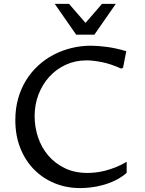

<svg xmlns="http://www.w3.org/2000/svg" viewBox="-20 -961 746 991"><path d="M633.8 -68.8Q606.4 -44.9 574.2 -29.5Q542 -14.2 509.3 -5.4Q476.6 3.4 446.5 6.6Q416.5 9.8 393.6 9.8Q322.8 9.8 261.7 -15.4Q200.7 -40.5 155.5 -86.4Q110.4 -132.3 84.7 -197Q59.1 -261.7 59.1 -341.3Q59.1 -400.9 73.7 -452.6Q88.4 -504.4 114.7 -546.9Q141.1 -589.4 177.2 -622.6Q213.4 -655.8 256.8 -678.5Q300.3 -701.2 349.1 -713.1Q397.9 -725.1 449.2 -725.1Q482.9 -725.1 530.3 -719Q577.6 -712.9 631.8 -696.8L615.2 -611.8L605.5 -606.9Q551.8 -631.3 505.6 -640.4Q459.5 -649.4 427.2 -649.4Q368.7 -649.4 319.3 -626.7Q270 -604 234.4 -564.7Q198.7 -525.4 178.7 -473.1Q158.7 -420.9 158.7 -361.8Q158.7 -305.2 176.5 -252.2Q194.3 -199.2 229 -158.4Q263.7 -117.7 314.5 -93Q365.2 -68.4 431.2 -68.4Q450.2 -68.4 473.1 -70.8Q496.1 -73.2 522 -79.8Q547.9 -86.4 576.2 -97.4Q604.5 -108.4 633.8 -126ZM577.6 -940.9 467.3 -782.2H373L262.7 -940.9H336.4L421.4 -842.8L506.3 -940.9Z"/></svg>

Font: Proza Libre
Style: Regular
Weight: 400
Designer: Jasper de Waard
Foundry: Jasper de Waard
Version: Version 1.001; ttfautohint (v1.4.1.8-43bc)